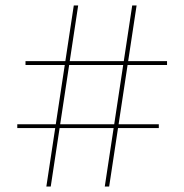

<svg xmlns="http://www.w3.org/2000/svg" viewBox="-20 -680 672 700"><path d="M478 -660 378 0H362L462 -660ZM559 -227V-213H43V-227ZM265 -660 165 0H149L249 -660ZM589 -457V-443H73V-457Z"/></svg>

Font: Work Sans Thin
Style: Regular
Weight: 250
Designer: Wei Huang
Foundry: Wei Huang
Version: Version 2.012